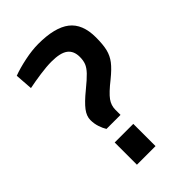

<svg xmlns="http://www.w3.org/2000/svg" viewBox="-210 -778 861 861"><g transform="rotate(-45 220.5 -348.0)"><path d="M126 -289Q126 -314 145 -339Q164 -364 207 -399Q245 -430 262.5 -448.5Q280 -467 286.5 -483.5Q293 -500 293 -523Q293 -561 268.5 -579.5Q244 -598 188 -598Q157 -598 115 -592Q73 -586 39 -579L33 -663Q67 -676 115 -686Q163 -696 202 -696Q307 -696 356.5 -657.5Q406 -619 406 -534Q406 -488 399 -459.5Q392 -431 374 -407.5Q356 -384 319 -354Q271 -316 254.5 -293Q238 -270 238 -243V-210H149Q140 -224 133 -245Q126 -266 126 -289ZM132 -141H250V0H132Z"/></g></svg>

Font: Cairo SemiBold
Style: Regular
Weight: 600
Designer: Mohamed Gaber, Accademia di Belle Arti di Urbino and others
Foundry: Kief Type Foundry, Accademia di Belle Arti di Urbino and others
Version: Version 3.011